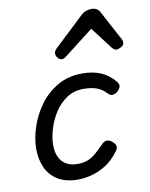

<svg xmlns="http://www.w3.org/2000/svg" viewBox="-93 -908 777 995"><g transform="rotate(-10 295.0 -410.5)"><path d="M238 19Q173 19 131.5 -6.5Q90 -32 70 -75.5Q50 -119 50 -175Q50 -228 69.5 -288Q89 -348 127 -400.5Q165 -453 221.5 -486Q278 -519 352 -519Q410 -519 450.5 -501Q491 -483 521 -448Q536 -430 531.5 -417.5Q527 -405 515 -394Q502 -384 489 -382.5Q476 -381 463 -396Q444 -417 416 -428Q388 -439 344 -439Q294 -439 255.5 -413Q217 -387 191.5 -346.5Q166 -306 153 -261.5Q140 -217 140 -178Q140 -142 152.5 -115.5Q165 -89 189.5 -75Q214 -61 248 -61Q282 -61 305.5 -71.5Q329 -82 349.5 -100.5Q370 -119 395 -144Q409 -156 423 -153.5Q437 -151 448 -140Q462 -128 463 -116Q464 -104 452 -89Q419 -45 380.5 -22Q342 1 305 10Q268 19 238 19ZM264 -610Q251 -610 241.5 -621Q232 -632 232 -644Q232 -653 236 -659Q240 -665 244 -669L402 -818Q416 -831 430 -835.5Q444 -840 460 -840Q473 -840 484.5 -833.5Q496 -827 502 -814L584 -661Q588 -654 589 -649Q590 -644 590 -639Q590 -627 575.5 -618.5Q561 -610 551 -610Q541 -610 535.5 -615Q530 -620 525 -626L439 -739L292 -625Q286 -621 279 -615.5Q272 -610 264 -610Z"/></g></svg>

Font: Playwrite CO
Style: Regular
Weight: 400
Designer: Veronika Burian, José Scaglione
Foundry: TypeTogether
Version: Version 1.000